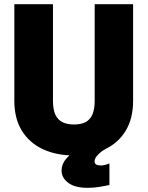

<svg xmlns="http://www.w3.org/2000/svg" viewBox="-20 -731 705 915"><path d="M614.3 -710.9V-250.5Q614.3 -166.5 579.3 -108.4Q544.4 -50.3 481.2 -20.3Q418 9.8 332.5 9.8Q248 9.8 183.8 -20.3Q119.6 -50.3 84 -108.4Q48.3 -166.5 48.3 -250.5V-710.9H232.4V-250.5Q232.4 -210 243.7 -185.1Q254.9 -160.2 277.3 -148.9Q299.8 -137.7 332.5 -137.7Q365.7 -137.7 387.5 -148.9Q409.2 -160.2 420.2 -185.1Q431.2 -210 431.2 -250.5V-710.9ZM397 164.1Q336.4 164.1 304.9 139.9Q273.4 115.7 273.4 82.5Q273.4 51.3 294.4 26.6Q315.4 2 344.2 -13.7Q373 -29.3 396.5 -33.7L498 -29.3Q489.3 -24.4 481 -19.8Q472.7 -15.1 465.8 -10.3Q449.7 1.5 440.2 13.9Q430.7 26.4 430.7 39.1Q430.7 48.3 438.5 53Q446.3 57.6 460 57.6Q468.3 57.6 479 55.2Q489.7 52.7 501.5 47.9V150.9Q477.5 155.8 452.6 159.9Q427.7 164.1 397 164.1Z"/></svg>

Font: Heebo Black
Style: Regular
Weight: 900
Designer: Oded Ezer
Foundry: Ezer Type House
Version: Version 3.100